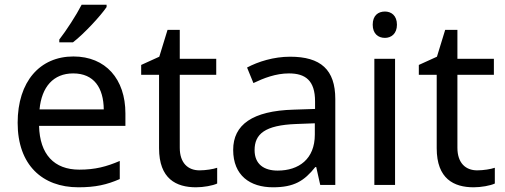

<svg xmlns="http://www.w3.org/2000/svg" viewBox="-20 -786 2145 816"><path d="M433 -756V-766H327C304 -721 261 -655 232 -618V-606H290C337 -642 408 -719 433 -756ZM292 -546C150 -546 55 -440 55 -264C55 -85 160 10 313 10C386 10 434 -1 489 -25V-102C433 -78 385 -65 317 -65C210 -65 149 -130 146 -251H513V-304C513 -450 429 -546 292 -546ZM291 -474C380 -474 420 -412 421 -321H148C157 -417 207 -474 291 -474Z M828 -62C779 -62 744 -93 744 -158V-468H899V-536H744V-659H692L657 -545L580 -510V-468H656V-156C656 -26 729 10 813 10C845 10 884 3 903 -6V-73C886 -67 854 -62 828 -62Z M1213 -545C1143 -545 1077 -524 1030 -499L1057 -433C1101 -454 1152 -474 1208 -474C1278 -474 1319 -444 1319 -355V-323L1228 -320C1053 -315 971 -256 971 -149C971 -40 1043 10 1140 10C1230 10 1273 -17 1320 -76H1324L1341 0H1405V-365C1405 -490 1343 -545 1213 -545ZM1239 -259 1318 -262V-214C1318 -110 1250 -61 1160 -61C1102 -61 1062 -88 1062 -148C1062 -216 1105 -254 1239 -259Z M1616 -737C1587 -737 1564 -720 1564 -681C1564 -643 1587 -625 1616 -625C1643 -625 1667 -643 1667 -681C1667 -720 1643 -737 1616 -737ZM1659 -536H1571V0H1659Z M2008 -62C1959 -62 1924 -93 1924 -158V-468H2079V-536H1924V-659H1872L1837 -545L1760 -510V-468H1836V-156C1836 -26 1909 10 1993 10C2025 10 2064 3 2083 -6V-73C2066 -67 2034 -62 2008 -62Z"/></svg>

Font: Noto Sans Arabic UI
Style: Regular
Weight: 400
Designer: Monotype Design Team, Nadine Chahine and Nizar Qandah
Foundry: Monotype Imaging Inc.
Version: Version 2.010